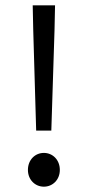

<svg xmlns="http://www.w3.org/2000/svg" viewBox="-20 -690 330 722"><path d="M116 -199H173L185 -576L187 -670H103L105 -576ZM145 12C178 12 205 -14 205 -51C205 -89 178 -115 145 -115C112 -115 85 -89 85 -51C85 -14 112 12 145 12Z"/></svg>

Font: SSansPro
Style: Regular
Weight: 400
Designer: Paul D. Hunt
Foundry: Adobe Systems Incorporated
Version: Version 3.006;hotconv 1.0.111;makeotfexe 2.5.65597